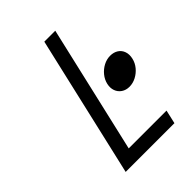

<svg xmlns="http://www.w3.org/2000/svg" viewBox="-211 -834 938 938"><g transform="rotate(-45 257.5 -365.5)"><path d="M266.6 -731H342.3L189.5 -70.8H450.7L434.6 0H97.7ZM338.4 -367.7Q343.8 -391.6 360.1 -411.6Q376.5 -431.6 398.9 -443.4Q421.4 -455.1 445.3 -455.1Q469.7 -455.1 487.1 -443.8Q504.4 -432.6 511.2 -412.6Q518.1 -392.6 512.2 -367.7Q506.8 -343.8 490.5 -324Q474.1 -304.2 451.7 -292.5Q429.2 -280.8 405.3 -280.8Q381.8 -280.8 364.5 -292.5Q347.2 -304.2 340.1 -324Q333 -343.8 338.4 -367.7Z"/></g></svg>

Font: Glacial Indifference
Style: Italic
Weight: 400
Designer: Alfredo Marco Pradil
Foundry: Alfredo Marco Pradil
Version: Version 1.312